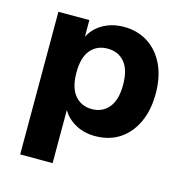

<svg xmlns="http://www.w3.org/2000/svg" viewBox="-102 -600 843 875"><g transform="rotate(15 319.5 -162.0)"><path d="M70 180V-493H216V-397H209Q226 -446 271.5 -475Q317 -504 377 -504Q442 -504 491 -472.5Q540 -441 567.5 -383.5Q595 -326 595 -247Q595 -169 568 -111Q541 -53 492.5 -21Q444 11 377 11Q319 11 275 -17Q231 -45 214 -90H223V180ZM331 -104Q381 -104 411 -140Q441 -176 441 -247Q441 -319 411 -354Q381 -389 331 -389Q281 -389 251 -354Q221 -319 221 -247Q221 -176 251 -140Q281 -104 331 -104Z"/></g></svg>

Font: Nunito Sans 11pt ExtraBold
Style: Regular
Weight: 800
Version: Version 3.101;gftools[0.9.27]